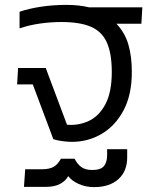

<svg xmlns="http://www.w3.org/2000/svg" viewBox="-20 -570 652 785"><path d="M274 10Q257 10 234.5 7Q212 4 198 -1L114 -225H50L54 -292H167L254 -60Q301 -56 343 -75.5Q385 -95 411 -144Q437 -193 437 -276Q437 -351 417 -396Q397 -441 352 -460.5Q307 -480 230 -480Q190 -480 145.5 -474Q101 -468 60 -454V-522Q98 -535 147.5 -542.5Q197 -550 252 -550Q278 -550 301 -547.5Q324 -545 344 -540H562L558 -473H456Q491 -436 505 -387.5Q519 -339 519 -276Q519 -182 485 -118.5Q451 -55 395.5 -22.5Q340 10 274 10ZM365 195Q330 195 301.5 182Q273 169 259 150Q249 169 226.5 181.5Q204 194 168 194H78L83 122H152Q181 122 198.5 112.5Q216 103 229 79H285Q296 101 312.5 113Q329 125 357 125Q392 125 405 109Q418 93 418 64V40H500V74Q500 130 464 162.5Q428 195 365 195Z"/></svg>

Font: Kanit Light
Style: Regular
Weight: 300
Designer: Katatrad Team
Foundry: CadsonDemak
Version: Version 2.000; ttfautohint (v1.8.3)